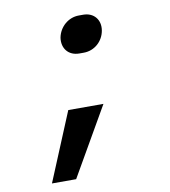

<svg xmlns="http://www.w3.org/2000/svg" viewBox="-81 -630 762 860"><g transform="rotate(-10 300.0 -200.0)"><path d="M308 -392H328C377 -392 417 -428 425 -476C433 -524 403 -560 355 -560H335C287 -560 246 -524 237 -476C230 -428 259 -392 308 -392ZM86 160H196L375 -151H215Z"/></g></svg>

Font: JetBrains Mono
Style: Bold Italic
Weight: 558
Italic angle: -9°
Monospace: yes
Designer: Philipp Nurullin, Konstantin Bulenkov
Foundry: JetBrains
Version: Version 2.305